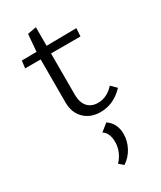

<svg xmlns="http://www.w3.org/2000/svg" viewBox="-200 -576 781 932"><g transform="rotate(-30 190.0 -110.0)"><path d="M368 -53Q311 7 238 7Q181 7 146.5 -27.5Q112 -62 112 -118V-360H25L30 -401L113 -402L121 -498L170 -507V-403L338 -405L335 -360H170V-128Q170 -85 191 -61.5Q212 -38 249 -38Q299 -38 339 -82ZM280 155Q280 193 261 229Q242 265 208 287L184 266Q203 247 214 221Q225 195 225 169Q225 116 194 97L235 64Q280 94 280 155Z"/></g></svg>

Font: Isabella Sans
Style: Regular
Weight: 400
Designer: Original fonts by Christian Thalmann (Catharsis Fonts), Modifications by Cristiano Sobral
Version: Version 0.002;July 12, 2020;FontCreator 13.0.0.2655 64-bit; 